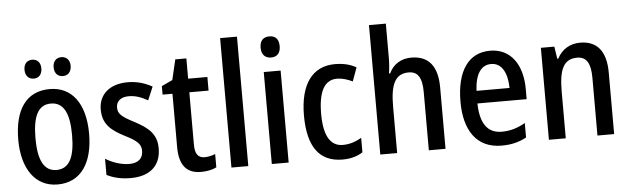

<svg xmlns="http://www.w3.org/2000/svg" viewBox="-48 -936 3682 1123"><g transform="rotate(-5 1792.5 -375.0)"><path d="M115 -675C115 -638 137 -619 165 -619C193 -619 214 -638 214 -675C214 -711 193 -730 165 -730C137 -730 115 -712 115 -675ZM286 -675C286 -638 307 -619 336 -619C364 -619 386 -638 386 -675C386 -711 364 -730 336 -730C308 -730 286 -712 286 -675ZM459 -270C459 -452 378 -550 252 -550C113 -550 43 -446 43 -270C43 -102 118 10 250 10C390 10 459 -103 459 -270ZM144 -270C144 -399 176 -465 251 -465C326 -465 359 -399 359 -270C359 -141 326 -75 251 -75C177 -75 144 -143 144 -270Z M857 -150C857 -235 806 -274 731 -314C656 -353 635 -370 635 -408C635 -445 662 -468 709 -468C750 -468 785 -454 820 -434L853 -512C808 -537 762 -550 709 -550C606 -550 539 -495 539 -405C539 -320 585 -281 664 -240C742 -202 759 -179 759 -143C759 -100 732 -73 678 -73C628 -73 575 -93 539 -116V-21C576 -2 621 10 679 10C790 10 857 -45 857 -150Z M1120 -74C1081 -74 1064 -100 1064 -152V-460H1177V-540H1064V-659H999L971 -540L907 -510V-460H965V-147C965 -36 1011 10 1092 10C1127 10 1160 3 1183 -9V-87C1163 -79 1141 -74 1120 -74Z M1370 0V-760H1271V0Z M1559 -745C1523 -745 1502 -725 1502 -683C1502 -642 1524 -621 1559 -621C1593 -621 1614 -642 1614 -683C1614 -724 1594 -745 1559 -745ZM1607 -540H1508V0H1607Z M1923 10C1968 10 2008 0 2042 -22V-107C2007 -87 1973 -75 1932 -75C1858 -75 1821 -140 1821 -267C1821 -397 1857 -464 1931 -464C1960 -464 1991 -455 2022 -440L2051 -520C2020 -538 1979 -550 1927 -550C1792 -550 1720 -447 1720 -266C1720 -79 1790 10 1923 10Z M2244 -558V-760H2145V0H2244V-274C2244 -402 2272 -464 2352 -464C2406 -464 2430 -426 2430 -340V0H2528V-360C2528 -485 2477 -549 2374 -549C2317 -549 2268 -521 2244 -468H2237C2241 -492 2244 -526 2244 -558Z M2837 -549C2711 -549 2639 -448 2639 -266C2639 -99 2710 10 2857 10C2913 10 2959 -1 3003 -25V-110C2956 -83 2914 -71 2864 -71C2782 -71 2739 -130 2737 -248H3026V-308C3026 -450 2959 -549 2837 -549ZM2837 -471C2901 -471 2931 -407 2932 -322H2738C2743 -423 2779 -471 2837 -471Z M3365 -550C3309 -550 3258 -522 3231 -468H3225L3214 -540H3135V0H3234V-274C3234 -405 3262 -464 3341 -464C3397 -464 3420 -422 3420 -340V0H3518V-360C3518 -489 3464 -550 3365 -550Z"/></g></svg>

Font: Noto Sans Gujarati UI Condensed Medium
Style: Regular
Weight: 500
Width: 3
Designer: Jelle Bosma - Monotype Design Team, Universal Thirst
Foundry: Monotype Imaging Inc.
Version: Version 2.106